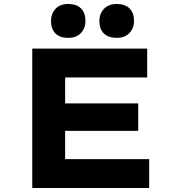

<svg xmlns="http://www.w3.org/2000/svg" viewBox="-20 -944 883 964"><path d="M142 0V-700H719V-555H307V-145H729V0ZM228 -287V-425H674V-287ZM566 -754Q523 -754 501 -776.5Q479 -799 479 -839Q479 -875 502 -899.5Q525 -924 566 -924Q608 -924 630.5 -901.5Q653 -879 653 -839Q653 -803 630 -778.5Q607 -754 566 -754ZM323 -754Q280 -754 258 -776.5Q236 -799 236 -839Q236 -875 258.5 -899.5Q281 -924 323 -924Q365 -924 387 -901.5Q409 -879 409 -839Q409 -803 386.5 -778.5Q364 -754 323 -754Z"/></svg>

Font: Lexend Mega
Style: Bold
Weight: 700
Version: Version 1.007